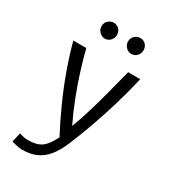

<svg xmlns="http://www.w3.org/2000/svg" viewBox="-219 -834 998 1128"><g transform="rotate(30 280.0 -270.0)"><path d="M117 188Q101 188 76.5 182.5Q52 177 45 173L60 110Q67 114 85.5 118Q104 122 119 122Q178 122 210.5 98.5Q243 75 272 15Q228 -68 187.5 -158Q147 -248 114 -339.5Q81 -431 58 -518H146Q161 -458 184 -383.5Q207 -309 237.5 -230.5Q268 -152 303 -80Q331 -155 351 -222.5Q371 -290 389.5 -361.5Q408 -433 430 -518H512Q490 -422 462 -328Q434 -234 403 -147Q372 -60 340 16Q315 76 284 114Q253 152 212.5 170Q172 188 117 188ZM392 -620Q371 -620 355 -636Q339 -652 339 -674Q339 -698 355 -713Q371 -728 392 -728Q414 -728 429 -713Q444 -698 444 -674Q444 -652 429 -636Q414 -620 392 -620ZM212 -620Q192 -620 175.5 -636Q159 -652 159 -674Q159 -698 175.5 -713Q192 -728 212 -728Q233 -728 248.5 -713Q264 -698 264 -674Q264 -652 248.5 -636Q233 -620 212 -620Z"/></g></svg>

Font: Ubuntu Sans Mono
Style: Regular
Weight: 400
Monospace: yes
Designer: Dalton Maag Ltd
Foundry: Dalton Maag Ltd
Version: Version 1.006